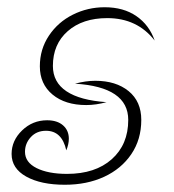

<svg xmlns="http://www.w3.org/2000/svg" viewBox="-20 -500 479 530"><path d="M90 -317Q90 -364 115 -401.5Q140 -439 181 -459.5Q222 -480 269 -480Q321 -480 356.5 -455.5Q392 -431 407 -388Q359 -450 276 -450Q208 -450 167 -414Q126 -378 126 -318Q126 -273 163.5 -248Q201 -223 274 -218Q245 -210 218 -210Q160 -210 125 -239Q90 -268 90 -317ZM12 -75Q12 -112 41 -140Q70 -168 110 -168Q138 -168 154 -154Q170 -140 170 -117Q170 -102 163 -85Q151 -139 107 -139Q81 -139 65 -121.5Q49 -104 49 -81Q49 -52 81 -36Q113 -20 165 -20Q243 -20 288.5 -60.5Q334 -101 334 -169Q334 -260 187 -269Q217 -277 243 -277Q300 -277 335 -248.5Q370 -220 370 -169Q370 -115 342.5 -74.5Q315 -34 267.5 -12Q220 10 159 10Q93 10 52.5 -12.5Q12 -35 12 -75Z"/></svg>

Font: Srisakdi
Style: Regular
Weight: 400
Designer: Cadson Demak Co.,Ltd.
Foundry: Cadson Demak Co.,Ltd.
Version: Version 1.000